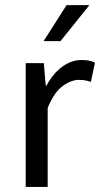

<svg xmlns="http://www.w3.org/2000/svg" viewBox="-20 -735 394 755"><path d="M81.1 0V-486.8H152.3L159.7 -398.9H163.1Q188 -445.3 224.1 -472.2Q260.3 -499 300.8 -499Q317.4 -499 329.6 -496.6Q341.8 -494.1 353.5 -488.8L337.4 -413.1Q325.2 -417 314.9 -418.9Q304.7 -420.9 289.6 -420.9Q259.3 -420.9 225.6 -396Q191.9 -371.1 167.5 -310.5V0ZM151.4 -573.2 241.7 -714.8H331.5L217.8 -573.2Z"/></svg>

Font: Varta Medium
Style: Regular
Weight: 500
Designer: Joana Correia, Viktoriya Grabowska, Eben Sorkin
Foundry: Sorkin Type Co.
Version: Version 1.004